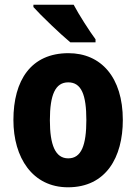

<svg xmlns="http://www.w3.org/2000/svg" viewBox="-20 -786 580 816"><path d="M293 -766H122V-756C153 -721 240 -638 279 -606H386V-619C362 -651 315 -724 293 -766ZM502 -276C502 -458 409 -560 271 -560C112 -560 37 -445 37 -276C37 -116 118 10 269 10C431 10 502 -118 502 -276ZM192 -275C192 -383 215 -436 270 -436C326 -436 347 -383 347 -276C347 -169 326 -113 270 -113C215 -113 192 -170 192 -275Z"/></svg>

Font: Noto Sans Khmer UI Condensed ExtraBold
Style: Regular
Weight: 800
Width: 3
Designer: Danh Hong and the Monotype Design Team
Foundry: Monotype Imaging Inc.
Version: Version 2.002